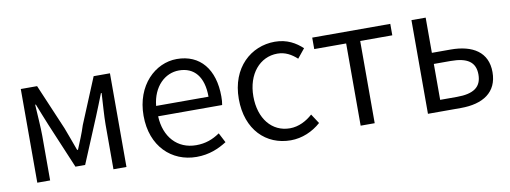

<svg xmlns="http://www.w3.org/2000/svg" viewBox="-51 -815 2896 1090"><g transform="rotate(-10 1397.0 -270.5)"><path d="M94 0H168V-258C168 -305 162 -382 159 -438H163C179 -396 197 -353 213 -313L323 -52H379L488 -313C504 -353 522 -396 538 -438H542C539 -382 533 -305 533 -258V0H608V-540H514L405 -277C391 -232 372 -188 354 -144H349C334 -188 316 -232 300 -277L188 -540H94Z M1011 13C1085 13 1140 -12 1186 -41L1157 -97C1116 -69 1074 -53 1020 -53C912 -53 840 -132 835 -252H1204C1207 -266 1208 -283 1208 -301C1208 -457 1130 -554 995 -554C871 -554 754 -445 754 -269C754 -92 868 13 1011 13ZM834 -312C845 -423 916 -488 996 -488C1084 -488 1136 -427 1136 -312Z M1554 13C1619 13 1681 -14 1728 -56L1692 -111C1658 -80 1612 -55 1561 -55C1457 -55 1387 -141 1387 -269C1387 -398 1462 -485 1563 -485C1608 -485 1643 -465 1675 -436L1718 -489C1680 -524 1631 -554 1560 -554C1423 -554 1303 -450 1303 -269C1303 -91 1412 13 1554 13Z M1958 0H2039V-474H2224V-540H1774V-474H1958Z M2346 0H2536C2663 0 2748 -53 2748 -170C2748 -285 2663 -337 2536 -337H2428V-540H2346ZM2428 -66V-273H2525C2621 -273 2667 -242 2667 -170C2667 -98 2621 -66 2525 -66Z"/></g></svg>

Font: Noto Sans HK DemiLight
Style: Regular
Weight: 350
Designer: Ryoko NISHIZUKA 西塚涼子 (kana, bopomofo & ideographs); Paul D. Hunt (Latin, Greek & Cyrillic); Sandoll Communications 산돌커뮤니
Foundry: Adobe
Version: Version 2.004;hotconv 1.0.118;makeotfexe 2.5.65603